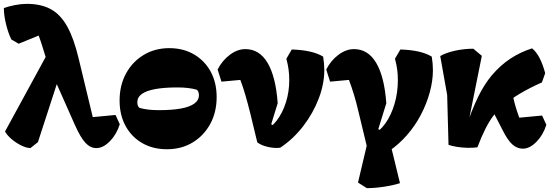

<svg xmlns="http://www.w3.org/2000/svg" viewBox="-23 -755 2869 997"><path d="M477 14Q446 14 420.5 -13.5Q395 -41 366 -106L236 -399Q223 -428 212.5 -464Q202 -500 191 -533Q185 -552 178.5 -568.5Q172 -585 165 -599.5Q158 -614 150 -627L199 -579L74 -528L36 -550Q20 -582 8.5 -629Q-3 -676 -3 -713Q20 -722 54 -728.5Q88 -735 116 -735Q190 -735 240.5 -707.5Q291 -680 325.5 -618.5Q360 -557 385 -453L469 -104L417 -143L577 -158L599 -110Q583 -58 548 -22Q513 14 477 14ZM135 14Q113 13 87.5 0.5Q62 -12 39 -31Q16 -50 3 -72L232 -492L292 -380L174 -17Z M844 20Q771 20 715.5 -12Q660 -44 629 -101Q598 -158 598 -233Q598 -312 631.5 -373.5Q665 -435 723.5 -470Q782 -505 856 -505Q929 -505 984.5 -472.5Q1040 -440 1071 -383Q1102 -326 1102 -251Q1102 -172 1068.5 -111Q1035 -50 977 -15Q919 20 844 20ZM801 -183Q871 -183 917 -191.5Q963 -200 986.5 -217.5Q1010 -235 1010 -260Q1010 -280 999 -289Q979 -295 953.5 -298Q928 -301 899 -301Q830 -301 783.5 -292.5Q737 -284 713.5 -267Q690 -250 690 -224Q690 -204 701 -195Q721 -189 746.5 -186Q772 -183 801 -183Z M1432 12Q1404 16 1368.5 8Q1333 0 1313 -16L1275 -173Q1263 -221 1250.5 -263.5Q1238 -306 1225 -340L1127 -331L1107 -394Q1131 -441 1170.5 -470.5Q1210 -500 1251 -500Q1324 -500 1366.5 -428.5Q1409 -357 1419 -219L1372 -67L1345 -75Q1384 -90 1414 -129Q1444 -168 1461.5 -223Q1479 -278 1479 -339Q1479 -368 1475.5 -394Q1472 -420 1464 -450L1492 -498Q1599 -495 1655 -461Q1658 -442 1659.5 -425Q1661 -408 1661 -391Q1661 -319 1632 -243Q1603 -167 1551.5 -100Q1500 -33 1432 12ZM1347 -39 1328 -74 1362 -123 1420 -90Z M1882 222 1836 193 1888 -27 1892 47 1839 -173Q1828 -221 1815 -263.5Q1802 -306 1789 -340L1691 -331L1671 -394Q1695 -441 1734.5 -470.5Q1774 -500 1815 -500Q1888 -500 1930.5 -428.5Q1973 -357 1983 -219L1936 -67L1909 -57Q1948 -72 1978 -114Q2008 -156 2025.5 -215Q2043 -274 2043 -339Q2043 -368 2039.5 -394Q2036 -420 2028 -450L2056 -498Q2163 -495 2219 -461Q2222 -442 2223.5 -425Q2225 -408 2225 -391Q2225 -335 2208.5 -275Q2192 -215 2162 -158Q2132 -101 2089.5 -52.5Q2047 -4 1996 30L2003 -13L2054 196Q2021 207 1972 214.5Q1923 222 1882 222ZM1899 -20 1880 -55 1912 -101 1970 -68Z M2456 10Q2434 13 2405 12.5Q2376 12 2349 7.5Q2322 3 2306 -3L2299 -262L2263 -464Q2292 -481 2339 -491.5Q2386 -502 2435 -502L2479 -465L2397 -57L2392 -82Q2427 -185 2459.5 -251.5Q2492 -318 2531 -364Q2576 -417 2628 -451Q2680 -485 2740 -504Q2763 -485 2779.5 -452.5Q2796 -420 2808 -375L2791 -327Q2662 -270 2586 -204Q2559 -181 2537.5 -152Q2516 -123 2496.5 -84Q2477 -45 2456 10ZM2692 17Q2662 17 2637.5 -5Q2613 -27 2587 -79L2516 -217L2634 -301Q2639 -255 2653 -206Q2667 -157 2692 -97L2632 -140L2792 -155L2814 -107Q2798 -55 2763 -19Q2728 17 2692 17Z"/></svg>

Font: Eczar ExtraBold
Style: Regular
Weight: 800
Designer: Vaibhav Singh
Foundry: Rosetta Type Foundry
Version: Version 2.000